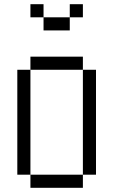

<svg xmlns="http://www.w3.org/2000/svg" viewBox="-20 -895 540 915"><path d="M187.5 -812.5H125V-875H187.5ZM62.5 -562.5H125V-62.5H62.5ZM125 -62.5H375V0H125ZM125 -625H375V-562.5H125ZM187.5 -812.5H312.5V-750H187.5ZM312.5 -875H375V-812.5H312.5ZM375 -562.5H437.5V-62.5H375Z"/></svg>

Font: ChillBitmapSE 16px
Style: Regular
Weight: 400
Designer: Designed by Warren2060
Foundry: ChillType
Version: Version 1.000